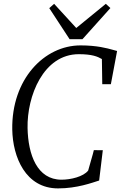

<svg xmlns="http://www.w3.org/2000/svg" viewBox="-20 -997 651 1024"><path d="M289.6 7.8C391.6 7.8 471.2 -22.5 508.8 -34.2L528.3 -195.8L480.5 -196.3C478.5 -183.6 451.2 -93.8 450.2 -87.4C424.8 -54.7 357.4 -38.6 308.1 -38.6C177.7 -38.6 129.9 -172.4 127 -314C123.5 -483.9 210.9 -708 400.4 -708C471.2 -708 500.5 -695.3 523.4 -682.1L525.4 -547.9H571.3L604.5 -725.1L581.5 -731.4C551.3 -739.7 497.1 -754.9 409.7 -754.9C215.3 -754.9 41 -573.7 45.4 -306.2C47.9 -159.7 116.2 7.8 289.6 7.8ZM351.1 -788.1H419.9L568.8 -954.1L544.4 -976.6L386.7 -847.7L268.6 -976.6L242.7 -953.6Z"/></svg>

Font: Merriweather
Style: Light Italic
Weight: 300
Italic angle: -7.5°
Designer: Eben Sorkin
Foundry: Eben Sorkin
Version: Version 1.001